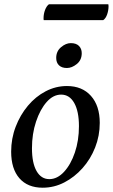

<svg xmlns="http://www.w3.org/2000/svg" viewBox="-20 -863 526 895"><path d="M179 12Q109 12 70.5 -32Q32 -76 32 -156Q32 -217 53 -272Q74 -327 110 -370Q146 -413 193 -437.5Q240 -462 292 -462Q363 -462 404 -416Q445 -370 445 -290Q445 -230 423.5 -175.5Q402 -121 364.5 -79Q327 -37 279.5 -12.5Q232 12 179 12ZM210 -28Q247 -28 278.5 -62Q310 -96 329 -152Q348 -208 348 -275Q348 -344 326 -383Q304 -422 265 -422Q228 -422 197.5 -387.5Q167 -353 148 -296Q129 -239 129 -172Q129 -103 150.5 -65.5Q172 -28 210 -28ZM292 -546Q268 -546 255 -558.5Q242 -571 242 -593Q242 -624 264.5 -643Q287 -662 310 -662Q335 -662 348 -649Q361 -636 361 -615Q361 -583 338 -564.5Q315 -546 292 -546ZM461 -769H184Q183 -771 183 -778Q183 -798 190 -816.5Q197 -835 208 -843H485Q485 -841 485.5 -839Q486 -837 486 -835Q486 -815 479.5 -796Q473 -777 461 -769Z"/></svg>

Font: Petrona Medium
Style: Italic
Weight: 500
Italic angle: -9°
Designer: Ringo R. Seeber
Foundry: Ringo R. Seeber
Version: Version 2.001; ttfautohint (v1.8.3)